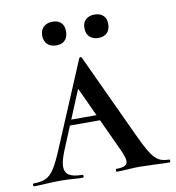

<svg xmlns="http://www.w3.org/2000/svg" viewBox="-83 -717 719 784"><g transform="rotate(-10 276.5 -324.5)"><path d="M183 -242H366L373 -219H168ZM557 0Q537 0 495 -2Q453 -4 435 -4Q418 -4 386 -2Q354 0 340 0Q336 0 336 -6Q336 -12 340 -12Q364 -12 374.5 -18Q385 -24 385 -37Q385 -51 370 -84L235 -376L272 -434L143 -123Q126 -81 126 -59Q126 -34 143.5 -23Q161 -12 197 -12Q202 -12 202 -6Q202 0 197 0Q183 0 157 -2Q129 -4 105 -4Q80 -4 46 -2Q16 0 -3 0Q-8 0 -8 -6Q-8 -12 -3 -12Q28 -12 47 -21Q66 -30 82 -54.5Q98 -79 120 -132L268 -483Q270 -487 274 -487Q278 -487 279 -483L440 -137Q465 -83 481.5 -57Q498 -31 514.5 -21.5Q531 -12 557 -12Q561 -12 561 -6Q561 0 557 0ZM135 -601Q135 -623 149 -636Q163 -649 186 -649Q209 -649 221.5 -636.5Q234 -624 234 -601Q234 -577 221.5 -564Q209 -551 186 -551Q162 -551 148.5 -564Q135 -577 135 -601ZM310 -601Q310 -623 323.5 -635.5Q337 -648 360 -648Q383 -648 396 -635.5Q409 -623 409 -601Q409 -577 396 -564Q383 -551 360 -551Q337 -551 323.5 -564Q310 -577 310 -601Z"/></g></svg>

Font: Cormorant Unicase SemiBold
Style: Regular
Weight: 600
Designer: Christian Thalmann (Catharsis Fonts)
Foundry: Catharsis Fonts
Version: Version 4.000